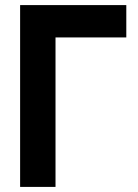

<svg xmlns="http://www.w3.org/2000/svg" viewBox="-20 -734 540 754"><path d="M59 0H198V-587H476V-714H59Z"/></svg>

Font: Noto Sans Mono ExtraCondensed ExtraBold
Style: Regular
Weight: 800
Width: 2
Designer: Monotype Design Team
Foundry: Monotype Imaging Inc.
Version: Version 2.014